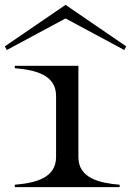

<svg xmlns="http://www.w3.org/2000/svg" viewBox="-31 -771 540 791"><path d="M30 -10V0H462V-10C378 -17 292 -37 292 -124V-500H30V-490C114 -483 200 -463 200 -376V-124C200 -37 114 -17 30 -10ZM489 -580 239 -751 -11 -580 -3 -565 239 -695 481 -565Z"/></svg>

Font: Sprat Extended
Style: Regular
Weight: 400
Width: 9
Designer: Ethan Nakache
Foundry: Collletttivo
Version: Version 2.000;Glyphs 3.2 (3217)